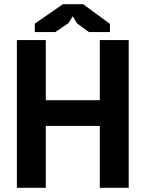

<svg xmlns="http://www.w3.org/2000/svg" viewBox="-20 -890 691 910"><path d="M60 0ZM453 -293H197V0H60V-700H197V-415H453V-700H590V0H453ZM278 -870H374L501 -777V-738H402L345 -779L325 -813L304 -780L242 -738H145V-778Z"/></svg>

Font: PT Sans
Style: Bold
Weight: 700
Version: Version 2.003W OFL; ttfautohint (v1.6)